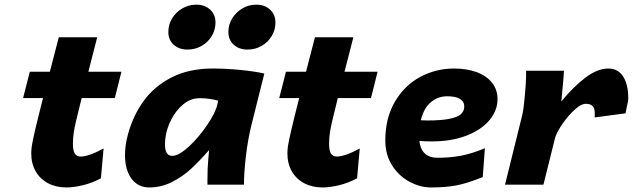

<svg xmlns="http://www.w3.org/2000/svg" viewBox="-20 -805 2759 837"><path d="M270 12.2Q224.6 12.2 189.7 -6.1Q154.8 -24.4 135.5 -58.1Q116.2 -91.8 116.2 -136.7Q116.2 -150.9 118.7 -168.9Q124.5 -209 167.5 -377.4H80.6L109.9 -492.2H197.3L236.3 -642.6H403.8L365.2 -492.2H509.3L480.5 -377.4H335.9Q305.2 -255.4 302.2 -231.4Q297.9 -205.6 297.9 -178.2Q297.9 -149.9 305.7 -136.2Q313.5 -122.6 332 -122.6Q348.1 -122.6 373.3 -131.1Q398.4 -139.6 431.6 -157.7L419.9 -27.8Q382.3 -7.3 341.6 2.4Q300.8 12.2 270 12.2Z M884.3 -22Q884.3 -71.3 888.2 -113.8L891.6 -150.9Q847.2 -100.6 811.3 -67.6Q775.4 -34.7 729 -11.2Q682.6 12.2 629.4 12.2Q598.1 12.2 574.5 -4.9Q550.8 -22 537.8 -53.7Q524.9 -85.4 524.9 -128.4Q524.9 -169.9 536.6 -214.8Q558.1 -297.4 604.7 -362.8Q651.4 -428.2 727.5 -467.3Q803.7 -506.3 907.2 -506.3Q963.9 -506.3 1026.9 -500.2Q1089.8 -494.1 1132.3 -484.4L1075.7 -258.3Q1060.1 -194.8 1051.8 -122.6Q1043.5 -50.3 1043.5 0H884.3ZM851.1 -377Q811 -377 778.8 -350.1Q746.6 -323.2 726.6 -283.7Q706.5 -244.1 701.7 -207.5Q699.2 -189 699.2 -175.3Q699.2 -125.5 730.5 -125.5Q759.3 -125.5 803 -165.8Q846.7 -206.1 883.3 -260.3Q919.9 -314.5 927.7 -350.1L930.7 -366.2Q918.5 -370.1 896.7 -373.5Q875 -377 851.1 -377ZM1059.1 -588.9Q1022 -588.9 998.8 -610.1Q975.6 -631.3 975.6 -666Q975.6 -697.8 992.4 -725.1Q1009.3 -752.4 1037.1 -768.6Q1064.9 -784.7 1097.2 -784.7Q1134.3 -784.7 1157.5 -762.9Q1180.7 -741.2 1180.7 -707Q1180.7 -675.3 1164.6 -648.2Q1148.4 -621.1 1120.6 -605Q1092.8 -588.9 1059.1 -588.9ZM797.4 -588.9Q760.3 -588.9 737.1 -609.9Q713.9 -630.9 713.9 -666Q713.9 -698.2 730.7 -725.6Q747.6 -752.9 775.6 -768.8Q803.7 -784.7 835.9 -784.7Q873 -784.7 896.2 -762.9Q919.4 -741.2 919.4 -707Q919.4 -675.3 903.3 -648.2Q887.2 -621.1 859.1 -605Q831.1 -588.9 797.4 -588.9Z M1386.7 12.2Q1341.3 12.2 1306.4 -6.1Q1271.5 -24.4 1252.2 -58.1Q1232.9 -91.8 1232.9 -136.7Q1232.9 -150.9 1235.4 -168.9Q1241.2 -209 1284.2 -377.4H1197.3L1226.6 -492.2H1314L1353 -642.6H1520.5L1481.9 -492.2H1626L1597.2 -377.4H1452.6Q1421.9 -255.4 1418.9 -231.4Q1414.6 -205.6 1414.6 -178.2Q1414.6 -149.9 1422.4 -136.2Q1430.2 -122.6 1448.7 -122.6Q1464.8 -122.6 1490 -131.1Q1515.1 -139.6 1548.3 -157.7L1536.6 -27.8Q1499 -7.3 1458.3 2.4Q1417.5 12.2 1386.7 12.2Z M1859.9 12.2Q1812 12.2 1765.6 -12.5Q1719.2 -37.1 1689.5 -83.7Q1659.7 -130.4 1659.7 -191.9Q1659.7 -291 1701.9 -362.3Q1744.1 -433.6 1812.5 -470Q1880.9 -506.3 1958.5 -506.3Q2015.1 -506.3 2058.1 -490.5Q2101.1 -474.6 2125 -444.3Q2148.9 -414.1 2148.9 -372.6Q2148.9 -323.7 2114 -281.5Q2079.1 -239.3 2013.9 -213.9Q1948.7 -188.5 1861.8 -188.5Q1835 -188.5 1808.1 -190.4Q1816.9 -117.2 1887.7 -117.2Q1941.4 -117.2 1989.5 -126.2Q2037.6 -135.3 2093.8 -158.7L2084.5 -33.2Q2016.1 -5.4 1968.8 3.4Q1921.4 12.2 1859.9 12.2ZM1842.3 -279.8Q1903.3 -279.8 1938.7 -286.9Q1974.1 -293.9 1989 -307.1Q2003.9 -320.3 2003.9 -340.8Q2003.9 -362.3 1985.1 -373.8Q1966.3 -385.3 1929.7 -385.3Q1888.7 -385.3 1857.9 -359.1Q1827.1 -333 1814.5 -280.8Q1833 -279.8 1842.3 -279.8Z M2181.6 0 2256.3 -301.8Q2262.7 -326.7 2268.1 -389.4Q2273.4 -452.1 2273.4 -470.2V-496.6H2438.5Q2438.5 -482.4 2431.2 -407.2L2427.2 -362.8Q2478.5 -425.8 2531.5 -466.1Q2584.5 -506.3 2631.3 -506.3Q2674.3 -506.3 2696.5 -471.4Q2718.8 -436.5 2718.8 -377.4Q2718.8 -363.8 2712.4 -338.4Q2709 -321.8 2707 -311L2572.3 -293L2572.8 -311Q2572.8 -332.5 2563.5 -342.5Q2554.2 -352.5 2533.2 -352.5Q2513.7 -352.5 2485.8 -327.4Q2458 -302.2 2433.6 -267.3Q2409.2 -232.4 2400.4 -206.5L2349.1 0Z"/></svg>

Font: Lesson One Extra
Style: Italic
Weight: 800
Italic angle: -14°
Designer: But Ko, Victor Gaultney, Annie Olsen, Julie Remington, Don Collingsworth, Eric Hays, Becca Hirsbrunner
Version: Version 1.100